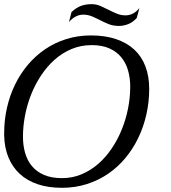

<svg xmlns="http://www.w3.org/2000/svg" viewBox="-30 -898 829 929"><path d="M-9.8 -241.2V-254.4Q-9.8 -317.9 3.9 -377.4Q17.6 -437 43.2 -489.5Q68.8 -542 105.7 -585.4Q142.6 -628.9 189.2 -660.4Q235.8 -691.9 291.5 -709.2Q347.2 -726.6 410.2 -726.6Q479 -726.6 531.7 -708.7Q584.5 -690.9 620.1 -657.7Q655.8 -624.5 673.8 -576.4Q691.9 -528.3 691.9 -467.8Q691.9 -404.3 678.2 -344Q664.6 -283.7 638.9 -230.5Q613.3 -177.2 576.4 -133.1Q539.6 -88.9 492.7 -56.9Q445.8 -24.9 389.6 -7.1Q333.5 10.7 269.5 10.7Q203.6 10.7 152.3 -6.6Q101.1 -23.9 65.7 -56.6Q30.3 -89.4 11 -136Q-8.3 -182.6 -9.8 -241.2ZM413.6 -679.7Q361.3 -679.7 316.4 -660.9Q271.5 -642.1 234.6 -609.4Q197.8 -576.7 168.9 -533.2Q140.1 -489.7 120.6 -440.7Q101.1 -391.6 91.1 -339.1Q81.1 -286.6 81.1 -236.8Q81.1 -194.3 91.6 -157.7Q102.1 -121.1 124.8 -94Q147.5 -66.9 183.3 -51.5Q219.2 -36.1 270 -36.1Q319.8 -36.1 363.5 -54.2Q407.2 -72.3 443.8 -103.8Q480.5 -135.3 509.5 -178Q538.6 -220.7 558.6 -269.8Q578.6 -318.8 589.4 -372.3Q600.1 -425.8 600.1 -478.5Q600.1 -520.5 589.6 -557.1Q579.1 -593.8 556.6 -621.1Q534.2 -648.4 498.8 -664.1Q463.4 -679.7 413.6 -679.7ZM315.9 -839.4Q338.4 -860.8 361.6 -869.4Q384.8 -877.9 413.1 -877.9Q435.5 -877.9 455.3 -869.4Q475.1 -860.8 494.6 -850.8Q514.2 -840.8 534.4 -832.3Q554.7 -823.7 577.6 -823.7Q595.2 -823.7 612.1 -831.8Q628.9 -839.8 644.5 -858.9L631.8 -811Q612.3 -789.6 589.6 -781Q566.9 -772.5 545.4 -772.5Q518.1 -772.5 496.6 -781Q475.1 -789.6 455.3 -799.8Q435.5 -810.1 415.5 -818.6Q395.5 -827.1 371.6 -827.1Q354.5 -827.1 336.4 -818.1Q318.4 -809.1 303.7 -791Z"/></svg>

Font: Arian AMU Serif
Style: Italic
Weight: 400
Italic angle: -15°
Designer: Ruben Hakobyan (Tarumian)
Foundry: Ruben Hakobyan (Tarumian)
Version: Version 1.002